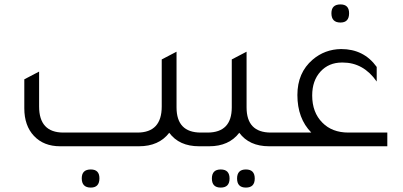

<svg xmlns="http://www.w3.org/2000/svg" viewBox="-20 -662 1823 869"><path d="M889 -62H924V0H881Q791 0 746 -61Q699 0 609 0H252Q178 0 134 -46.5Q90 -93 90 -172V-303L157 -338V-180Q157 -62 267 -62H602Q712 -62 712 -180V-393L779 -428V-176Q779 -62 889 -62ZM391 105Q430 105 430 145Q430 187 391 187Q350 187 350 145Q350 105 391 105Z M1206 -62H1241V0H1198Q1108 0 1063 -61Q1016 0 927 0H884V-62H919Q1029 -62 1029 -176V-393L1096 -428V-176Q1096 -62 1206 -62ZM979 105Q1019 105 1019 146Q1019 187 979 187Q939 187 939 146Q939 105 979 105ZM1093 105Q1133 105 1133 146Q1133 187 1093 187Q1053 187 1053 146Q1053 105 1093 105Z M1521 -560Q1480 -560 1480 -602Q1480 -642 1521 -642Q1560 -642 1560 -602Q1560 -560 1521 -560ZM1733 -62V0H1221V-62H1389Q1326 -126 1326 -232Q1326 -333 1395 -392Q1450 -439 1524 -440Q1627 -440 1685 -359V-293Q1625 -379 1531 -379H1528Q1468 -379 1430.5 -338Q1393 -297 1393 -230Q1393 -153 1439 -107Q1483 -62 1557 -62Z"/></svg>

Font: Space Grotesk
Style: Regular
Weight: 400
Designer: Florian Karsten
Foundry: Florian Karsten
Version: Version 2.000